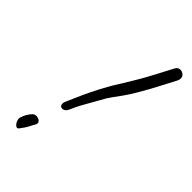

<svg xmlns="http://www.w3.org/2000/svg" viewBox="-194 -659 765 765"><g transform="rotate(45 189.0 -276.0)"><path d="M130 -145Q115 -145 115 -161Q115 -167 118 -173Q133 -208 147.5 -240Q162 -272 181 -308Q196 -336 206.5 -353.5Q217 -371 227.5 -387.5Q238 -404 252 -428Q269 -456 281 -478.5Q293 -501 305 -523.5Q317 -546 332 -575Q339 -588 352 -588Q362 -588 370 -581.5Q378 -575 378 -564Q378 -558 375 -552V-551Q353 -509 336.5 -477.5Q320 -446 295 -403Q279 -376 265 -356Q251 -336 237.5 -318Q224 -300 211 -275Q199 -253 189.5 -237Q180 -221 171 -204Q162 -187 151 -162Q147 -153 141 -149Q135 -145 130 -145ZM62 33Q57 39 49.5 34Q42 29 37.5 18.5Q33 8 35 -1Q43 -28 61 -46Q67 -52 77 -52Q86 -52 93.5 -47Q101 -42 101 -34Q101 -30 98 -25Q95 -21 86.5 -4Q78 13 62 33Z"/></g></svg>

Font: Grape Nuts
Style: Regular
Weight: 400
Designer: Robert E. Leuschke
Foundry: Robert E. Leuschke
Version: Version 1.010; ttfautohint (v1.8.3)